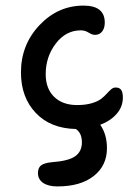

<svg xmlns="http://www.w3.org/2000/svg" viewBox="-20 -523 486 689"><path d="M186 146Q153.3 146 134.8 133.3Q116.2 120.6 116.2 98.1Q116.2 79.6 127 70.8Q137.7 62 166 59.1Q226.1 54.7 250 37.6Q273.9 20.5 273.9 -12.2Q273.9 -45.9 252 -60.1Q161.1 -62 108.2 -117.9Q55.2 -173.8 55.2 -263.2Q55.2 -362.3 121.6 -432.6Q188 -502.9 279.8 -502.9Q356 -502.9 356 -441.9Q356 -422.4 346.7 -410.2Q337.4 -397.9 320.8 -397.9Q310.5 -397.9 297.9 -406Q285.2 -414.1 270 -414.1Q216.3 -414.1 180.2 -366.7Q144 -319.3 144 -256.8Q144 -205.1 174.3 -175.5Q204.6 -146 256.8 -146Q287.1 -146 309.3 -152.6Q331.5 -159.2 343.3 -168.5Q355 -177.7 363 -186.8Q371.1 -195.8 378.7 -202.4Q386.2 -209 395 -209Q408.7 -209 414.8 -200.4Q420.9 -191.9 420.9 -172.9Q420.9 -140.1 398.9 -114.7Q377 -89.4 339.8 -75.2Q363.8 -40.5 363.8 8.8Q363.8 71.3 316.4 108.6Q269 146 186 146Z"/></svg>

Font: Shantell Sans Irregular Bouncy
Style: Regular
Weight: 400
Designer: Stephen Nixon, Anya Danilova, Shantell Martin
Foundry: Arrow Type
Version: Version 1.006;[9816181b4]